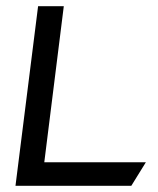

<svg xmlns="http://www.w3.org/2000/svg" viewBox="-20 -600 511 620"><path d="M186 -580H103L30 0H404L451 -76H123Z"/></svg>

Font: Charger
Style: BdIt
Weight: 400
Designer: Jasper
Foundry: Cannot Into Space Fonts
Version: Version 0.98